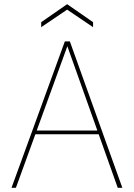

<svg xmlns="http://www.w3.org/2000/svg" viewBox="-20 -898 639 918"><path d="M35 0 290 -700H314L565 0H543L302 -677L56 0ZM134 -256 143 -274H459L468 -256ZM177 -768V-792L301 -878L425 -792V-768L301 -852Z"/></svg>

Font: DM Sans 11pt Thin
Style: Regular
Weight: 250
Version: Version 4.004;gftools[0.9.30]